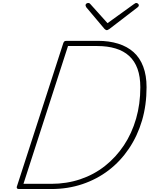

<svg xmlns="http://www.w3.org/2000/svg" viewBox="-20 -1273 1007 1293"><path d="M108 0Q90 0 93 -15L406 -982Q409 -990 413 -994Q417 -998 430 -998H639Q714 -998 775.5 -979Q837 -960 879.5 -922Q922 -884 944.5 -824.5Q967 -765 967 -686Q967 -565 936.5 -461.5Q906 -358 848.5 -272.5Q791 -187 712 -126.5Q633 -66 535 -33Q437 0 325 0ZM138 -35H325Q429 -35 521 -66Q613 -97 687 -155.5Q761 -214 814.5 -294.5Q868 -375 896.5 -474Q925 -573 925 -685Q925 -757 906 -809.5Q887 -862 850 -896Q813 -930 758.5 -946.5Q704 -963 636 -963H438ZM897 -1253Q904 -1253 909.5 -1248Q915 -1243 915 -1238Q915 -1234 913.5 -1231Q912 -1228 907 -1224L717 -1078Q710 -1074 706.5 -1072Q703 -1070 699 -1070Q695 -1070 692 -1072Q689 -1074 684 -1078L561 -1224Q560 -1227 558 -1230.5Q556 -1234 556 -1237Q556 -1245 562 -1249Q568 -1253 575 -1253Q579 -1253 582 -1251.5Q585 -1250 589 -1245L704 -1117L880 -1244Q889 -1250 891.5 -1251.5Q894 -1253 897 -1253Z"/></svg>

Font: Playwrite MX Thin
Style: Regular
Weight: 250
Designer: Veronika Burian, José Scaglione
Foundry: TypeTogether
Version: Version 1.002